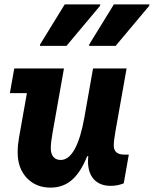

<svg xmlns="http://www.w3.org/2000/svg" viewBox="-20 -838 701 875"><path d="M210.5 17Q143.5 17 102 -27.2Q60.5 -71.5 60.5 -143Q60.5 -161 62 -177Q63.5 -193 66.5 -210L114 -477.5L156 -413.5H25L45 -526H271.5L219 -230Q215 -207.5 213.2 -191.2Q211.5 -175 211.5 -162.5Q211.5 -137 223.2 -123Q235 -109 256.5 -109Q293 -109 320.2 -158Q347.5 -207 364.5 -302.5L404 -526H557L506.5 -242Q502.5 -218 500.5 -202.5Q498.5 -187 498.5 -175Q498.5 -133.5 546 -133.5H567L544 -2.5Q515.5 9 485 9Q435.5 9 408.2 -20.5Q381 -50 381 -103.5Q381 -118.5 383.8 -134.5Q386.5 -150.5 393 -173.5L417.5 -121L377.5 -126.5Q347.5 -52 307.2 -17.5Q267 17 210.5 17ZM386 -629 387 -636 499 -818H661L660 -811.5L507 -629ZM162 -629 163 -636 275 -818H437L436 -811.5L283 -629Z"/></svg>

Font: Google Sans Code
Style: Italic
Weight: 400
Italic angle: -10°
Monospace: yes
Designer: Google Sans Code Authors
Foundry: Google LLC
Version: Version 6.000